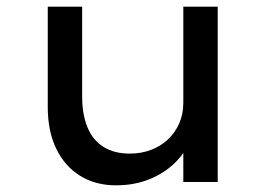

<svg xmlns="http://www.w3.org/2000/svg" viewBox="-20 -545 795 575"><path d="M327 10Q266 10 220 -18.5Q174 -47 148.5 -99.5Q123 -152 123 -225V-525H226V-257Q226 -202 242 -163.5Q258 -125 290 -105Q322 -85 369 -85Q403 -85 432 -96Q461 -107 482.5 -127Q504 -147 516.5 -175Q529 -203 529 -237V-525H632V0H529V-110L547 -122Q535 -88 504 -57.5Q473 -27 428 -8.5Q383 10 327 10Z"/></svg>

Font: Lexend Exa
Style: Regular
Weight: 400
Designer: Bonnie Shaver-Troup, Thomas Jockin
Foundry: Lexend
Version: Version 1.007